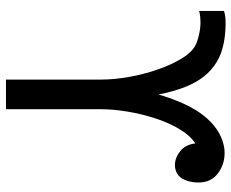

<svg xmlns="http://www.w3.org/2000/svg" viewBox="-86 -688 774 642"><g transform="rotate(90 301.0 -367.0)"><path d="M246.1 -317.4Q246.1 -361.3 237.3 -411.1Q228.5 -460.9 212.6 -506.8Q196.8 -552.7 176 -586.9Q155.3 -621.1 131.8 -633.3Q119.1 -640.1 96.7 -645.3Q74.2 -650.4 54.7 -650.4Q46.4 -650.4 36.4 -649.4Q26.4 -648.4 16.6 -646V-729Q32.7 -734.4 58.6 -734.4Q73.7 -734.4 92.5 -732.7Q111.3 -731 127.4 -727.5Q193.8 -713.9 235.1 -662.6Q276.4 -611.3 295.9 -509.8Q325.2 -609.4 367.4 -662.1Q409.7 -714.8 463.4 -727.5Q473.1 -730 480.2 -730.5Q487.3 -731 492.2 -731Q530.8 -731 560.5 -708Q590.3 -685.1 590.3 -643.6Q590.3 -635.3 588.6 -622.6Q586.9 -609.9 581.5 -597.7Q573.2 -579.1 559.8 -572Q546.4 -564.9 532.2 -564.9Q507.8 -564.9 485.6 -582.5Q463.4 -600.1 459.5 -633.3Q431.6 -614.3 410.4 -577.9Q389.2 -541.5 374.8 -496.3Q360.4 -451.2 352.8 -404.3Q345.2 -357.4 345.2 -317.4V0H246.1Z"/></g></svg>

Font: Vazir Code Hack
Style: Code-Hack
Weight: 400
Foundry: DejaVu fonts team - Redesigned by Saber Rastikerdar
Version: Version 1.1.2